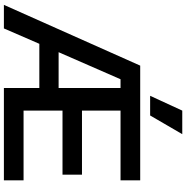

<svg xmlns="http://www.w3.org/2000/svg" viewBox="-5 -951 956 986"><g transform="rotate(90 473.0 -458.0)"><path d="M548 -599V-401H877V-301H548V-101H906V0H432V-182H205L126 0H5L317 -700H906V-599ZM432 -281V-599H387L248 -281ZM548 -916H669L573 -751H472Z"/></g></svg>

Font: Chakra Petch SemiBold
Style: Regular
Weight: 600
Designer: Katatrad Aksorn Co.,Ltd.
Foundry: Cadson Demak Co.,Ltd.
Version: Version 1.000; ttfautohint (v1.6)